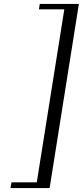

<svg xmlns="http://www.w3.org/2000/svg" viewBox="-20 -805 419 971"><path d="M33.2 146 38.1 117.2H166L305.2 -757.8H176.8L181.2 -785.2H378.9L231 146Z"/></svg>

Font: Dihjauti S
Style: Bold Italic
Weight: 700
Italic angle: -9°
Designer: T. Christopher White
Version: Version 3.0.0